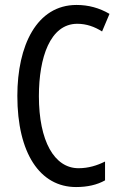

<svg xmlns="http://www.w3.org/2000/svg" viewBox="-20 -745 486 775"><path d="M292 -649C329 -649 362 -637 392 -618L422 -689C381 -713 337 -725 289 -725C128 -725 50 -561 50 -358C50 -127 141 10 287 10C333 10 372 1 404 -17V-93C372 -77 337 -66 297 -66C199 -66 137 -176 137 -357C137 -512 182 -649 292 -649Z"/></svg>

Font: Noto Sans Devanagari ExtraCondensed
Style: Regular
Weight: 400
Width: 2
Designer: Jelle Bosma - Monotype Design Team
Foundry: Monotype Imaging Inc.
Version: Version 2.004